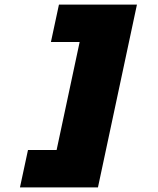

<svg xmlns="http://www.w3.org/2000/svg" viewBox="-20 -718 690 837"><path d="M407 99H192L362 -698H577ZM331 99H67L102 -64H366ZM466 -535H202L237 -698H501Z"/></svg>

Font: Azeret Mono Thin Black
Style: Italic
Weight: 900
Italic angle: -12°
Version: Version 1.002